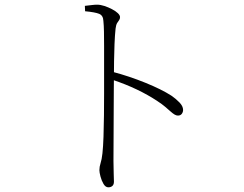

<svg xmlns="http://www.w3.org/2000/svg" viewBox="-20 -765 1040 819"><path d="M442 34Q430 34 421.5 19.5Q413 5 408.5 -12.5Q404 -30 404 -39Q404 -54 409 -69Q414 -84 417 -111Q420 -139 421.5 -182Q423 -225 423.5 -273.5Q424 -322 424 -367Q424 -412 424 -443Q424 -473 424 -505.5Q424 -538 424 -569.5Q424 -601 423.5 -629Q423 -657 421 -676Q420 -699 403 -706Q386 -713 343 -717L342 -740Q360 -742 372 -743.5Q384 -745 394 -745Q409 -745 425.5 -739.5Q442 -734 457.5 -726Q473 -718 482.5 -709Q492 -700 492 -692Q492 -684 488 -679Q484 -674 479.5 -666.5Q475 -659 473 -643Q470 -615 468.5 -577.5Q467 -540 466.5 -504Q466 -468 466 -442Q466 -429 465.5 -388.5Q465 -348 465 -293.5Q465 -239 464.5 -182Q464 -125 464 -78Q464 -47 465 -25.5Q466 -4 466 10Q466 22 459.5 28Q453 34 442 34ZM739 -272Q732 -272 724.5 -276.5Q717 -281 707.5 -289.5Q698 -298 684.5 -309.5Q671 -321 651 -334Q612 -360 564 -383Q516 -406 459 -425V-459Q531 -440 600 -412Q669 -384 711 -357Q730 -344 745.5 -328Q761 -312 761 -296Q761 -287 755.5 -279.5Q750 -272 739 -272Z"/></svg>

Font: Noto Serif HK ExtraLight
Style: Regular
Weight: 200
Designer: Ryoko NISHIZUKA 西塚涼子 (kana & ideographs); Frank Grießhammer (Latin, Greek & Cyrillic); Wenlong ZHANG 张文龙 (bopomofo); San
Foundry: Adobe
Version: Version 2.002-H1;hotconv 1.1.0;makeotfexe 2.6.0